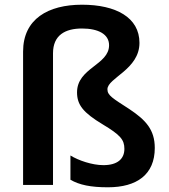

<svg xmlns="http://www.w3.org/2000/svg" viewBox="-20 -785 716 815"><path d="M572 -603C572 -711 472 -765 328 -765C185 -765 78 -705 78 -566V0H205V-559C205 -636 257 -664 328 -664C397 -664 443 -640 443 -593C443 -509 307 -497 307 -393C307 -340 333 -307 416 -257C491 -212 508 -192 508 -153C508 -110 478 -84 419 -84C371 -84 313 -104 279 -125V-22C317 0 365 10 438 10C561 10 637 -44 637 -157C637 -235 598 -276 529 -322C458 -368 436 -380 436 -406C436 -454 572 -490 572 -603Z"/></svg>

Font: Noto Sans Myanmar UI SemiBold
Style: Regular
Weight: 600
Designer: Monotype Design Team
Foundry: Monotype Imaging Inc.
Version: Version 2.103